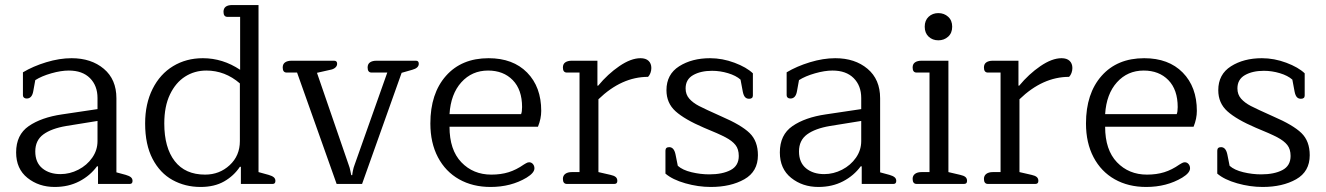

<svg xmlns="http://www.w3.org/2000/svg" viewBox="-20 -730 5261 762"><path d="M44 -125Q44 -195 94 -229.5Q144 -264 226 -276L367 -297V-341Q367 -390 337 -420Q307 -450 253 -450Q222 -450 183.5 -439Q145 -428 120 -412L112 -368Q107 -339 86 -339Q79 -339 75 -342.5Q71 -346 71 -352V-443Q111 -467 163.5 -483Q216 -499 264 -499Q342 -499 392 -457Q442 -415 442 -340V-46L479 -36Q493 -32 499.5 -26.5Q506 -21 506 -12Q506 0 495 0H369V-70H365Q338 -33 295 -10.5Q252 12 197 12Q134 12 89 -24Q44 -60 44 -125ZM367 -170V-250L243 -230Q184 -220 152 -196.5Q120 -173 120 -129Q120 -85 148 -62Q176 -39 220 -39Q257 -39 291 -56.5Q325 -74 346 -104Q367 -134 367 -170Z M556 -240Q556 -318 585.5 -377Q615 -436 667 -467.5Q719 -499 785 -499Q864 -499 933 -453V-663H883Q867 -663 867 -683Q867 -710 902 -710H1006V-47L1046 -36Q1060 -32 1066.5 -26.5Q1073 -21 1073 -12Q1073 0 1062 0H936V-68H932Q908 -32 869.5 -10Q831 12 776 12Q715 12 665 -15.5Q615 -43 585.5 -99.5Q556 -156 556 -240ZM932 -170V-399Q873 -450 799 -450Q752 -450 714.5 -426Q677 -402 654.5 -355Q632 -308 632 -240Q632 -144 673.5 -90.5Q715 -37 794 -37Q851 -37 891.5 -74.5Q932 -112 932 -170Z M1159 -442H1118Q1102 -442 1102 -462Q1102 -476 1111.5 -482.5Q1121 -489 1137 -489H1306Q1318 -489 1318 -477Q1318 -468 1310.5 -461.5Q1303 -455 1291 -453L1238 -441L1364 -75Q1368 -65 1370.5 -52Q1373 -39 1374 -35H1378Q1378 -39 1380.5 -52Q1383 -65 1387 -75L1517 -442H1455Q1439 -442 1439 -462Q1439 -476 1448.5 -482.5Q1458 -489 1474 -489H1631Q1642 -489 1642 -477Q1642 -460 1616 -453L1574 -441L1417 0H1316Z M1688 -240Q1688 -359 1750 -429Q1812 -499 1919 -499Q2016 -499 2072 -442Q2128 -385 2128 -290Q2128 -259 2115 -227H1764Q1764 -135 1811 -86Q1858 -37 1930 -37Q1968 -37 1998.5 -46.5Q2029 -56 2059 -77Q2061 -78 2067.5 -82Q2074 -86 2080 -86Q2089 -86 2095 -79Q2101 -72 2101 -62Q2101 -44 2070 -25Q2008 12 1927 12Q1856 12 1802 -18.5Q1748 -49 1718 -106Q1688 -163 1688 -240ZM2048 -277Q2052 -286 2052 -305Q2052 -374 2015 -412Q1978 -450 1917 -450Q1853 -450 1811 -403.5Q1769 -357 1764 -277Z M2214 -20Q2214 -33 2223.5 -40Q2233 -47 2249 -47H2280V-442H2230Q2214 -442 2214 -462Q2214 -476 2223.5 -482.5Q2233 -489 2249 -489H2351V-390H2354Q2392 -436 2438 -467.5Q2484 -499 2522 -499Q2543 -499 2554 -488.5Q2565 -478 2565 -460Q2565 -450 2561.5 -440.5Q2558 -431 2552 -425Q2447 -425 2355 -336V-47L2403 -36Q2417 -33 2423.5 -27.5Q2430 -22 2430 -12Q2430 0 2418 0H2230Q2214 0 2214 -20Z M2621 -41V-132Q2621 -146 2636 -146Q2655 -146 2661 -117L2670 -72Q2689 -55 2724.5 -46.5Q2760 -38 2795 -38Q2847 -38 2879.5 -55Q2912 -72 2912 -111Q2912 -138 2899 -154.5Q2886 -171 2859.5 -185Q2833 -199 2774 -223Q2697 -256 2661 -288.5Q2625 -321 2625 -372Q2625 -435 2675.5 -467Q2726 -499 2798 -499Q2847 -499 2895 -481Q2943 -463 2968 -439V-351Q2968 -338 2953 -338Q2943 -338 2937 -344.5Q2931 -351 2928 -366L2919 -414Q2901 -430 2869.5 -439.5Q2838 -449 2806 -449Q2761 -449 2731 -432Q2701 -415 2701 -379Q2701 -355 2715.5 -338.5Q2730 -322 2754 -309.5Q2778 -297 2843 -268Q2922 -234 2955 -202Q2988 -170 2988 -114Q2988 -49 2934 -18.5Q2880 12 2801 12Q2751 12 2700 -2.5Q2649 -17 2621 -41Z M3075 -125Q3075 -195 3125 -229.5Q3175 -264 3257 -276L3398 -297V-341Q3398 -390 3368 -420Q3338 -450 3284 -450Q3253 -450 3214.5 -439Q3176 -428 3151 -412L3143 -368Q3138 -339 3117 -339Q3110 -339 3106 -342.5Q3102 -346 3102 -352V-443Q3142 -467 3194.5 -483Q3247 -499 3295 -499Q3373 -499 3423 -457Q3473 -415 3473 -340V-46L3510 -36Q3524 -32 3530.5 -26.5Q3537 -21 3537 -12Q3537 0 3526 0H3400V-70H3396Q3369 -33 3326 -10.5Q3283 12 3228 12Q3165 12 3120 -24Q3075 -60 3075 -125ZM3398 -170V-250L3274 -230Q3215 -220 3183 -196.5Q3151 -173 3151 -129Q3151 -85 3179 -62Q3207 -39 3251 -39Q3288 -39 3322 -56.5Q3356 -74 3377 -104Q3398 -134 3398 -170Z M3650 -624Q3650 -649 3665.5 -663.5Q3681 -678 3704 -678Q3727 -678 3743 -663.5Q3759 -649 3759 -624Q3759 -599 3743 -584.5Q3727 -570 3704 -570Q3681 -570 3665.5 -584.5Q3650 -599 3650 -624ZM3602 -20Q3602 -33 3611.5 -40Q3621 -47 3637 -47H3669V-442H3618Q3602 -442 3602 -462Q3602 -476 3611.5 -482.5Q3621 -489 3637 -489H3744V-47L3791 -36Q3805 -33 3811.5 -27.5Q3818 -22 3818 -12Q3818 0 3806 0H3618Q3602 0 3602 -20Z M3885 -20Q3885 -33 3894.5 -40Q3904 -47 3920 -47H3951V-442H3901Q3885 -442 3885 -462Q3885 -476 3894.5 -482.5Q3904 -489 3920 -489H4022V-390H4025Q4063 -436 4109 -467.5Q4155 -499 4193 -499Q4214 -499 4225 -488.5Q4236 -478 4236 -460Q4236 -450 4232.5 -440.5Q4229 -431 4223 -425Q4118 -425 4026 -336V-47L4074 -36Q4088 -33 4094.5 -27.5Q4101 -22 4101 -12Q4101 0 4089 0H3901Q3885 0 3885 -20Z M4290 -240Q4290 -359 4352 -429Q4414 -499 4521 -499Q4618 -499 4674 -442Q4730 -385 4730 -290Q4730 -259 4717 -227H4366Q4366 -135 4413 -86Q4460 -37 4532 -37Q4570 -37 4600.5 -46.5Q4631 -56 4661 -77Q4663 -78 4669.5 -82Q4676 -86 4682 -86Q4691 -86 4697 -79Q4703 -72 4703 -62Q4703 -44 4672 -25Q4610 12 4529 12Q4458 12 4404 -18.5Q4350 -49 4320 -106Q4290 -163 4290 -240ZM4650 -277Q4654 -286 4654 -305Q4654 -374 4617 -412Q4580 -450 4519 -450Q4455 -450 4413 -403.5Q4371 -357 4366 -277Z M4811 -41V-132Q4811 -146 4826 -146Q4845 -146 4851 -117L4860 -72Q4879 -55 4914.5 -46.5Q4950 -38 4985 -38Q5037 -38 5069.5 -55Q5102 -72 5102 -111Q5102 -138 5089 -154.5Q5076 -171 5049.5 -185Q5023 -199 4964 -223Q4887 -256 4851 -288.5Q4815 -321 4815 -372Q4815 -435 4865.5 -467Q4916 -499 4988 -499Q5037 -499 5085 -481Q5133 -463 5158 -439V-351Q5158 -338 5143 -338Q5133 -338 5127 -344.5Q5121 -351 5118 -366L5109 -414Q5091 -430 5059.5 -439.5Q5028 -449 4996 -449Q4951 -449 4921 -432Q4891 -415 4891 -379Q4891 -355 4905.5 -338.5Q4920 -322 4944 -309.5Q4968 -297 5033 -268Q5112 -234 5145 -202Q5178 -170 5178 -114Q5178 -49 5124 -18.5Q5070 12 4991 12Q4941 12 4890 -2.5Q4839 -17 4811 -41Z"/></svg>

Font: Maitree
Style: Regular
Weight: 400
Designer: CadsonDemak Team
Foundry: CadsonDemak
Version: Version 1.000